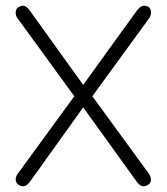

<svg xmlns="http://www.w3.org/2000/svg" viewBox="-20 -648 586 675"><path d="M460.9 -610.4Q474.6 -627.9 484.4 -627.9Q510.7 -627.9 510.7 -604.5Q510.7 -603.5 510.7 -602.5Q510.7 -590.8 502.9 -582L304.7 -309.6L502.9 -38.1Q510.7 -27.3 510.7 -16.6Q510.7 -5.9 502.4 0.5Q494.1 6.8 483.4 6.8Q472.7 6.8 460.9 -8.8L272.5 -270.5L85 -8.8Q73.2 6.8 62 6.8Q50.8 6.8 43 0Q35.2 -6.8 35.2 -17.1Q35.2 -27.3 43 -38.1L241.2 -309.6L43 -582Q35.2 -590.8 35.2 -603.5Q35.2 -616.2 43.9 -622.1Q52.7 -627.9 62.5 -627.9Q72.3 -627.9 85 -610.4L272.5 -349.6Z"/></svg>

Font: Jura
Style: Book
Weight: 400
Version: Version 2.5